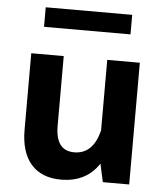

<svg xmlns="http://www.w3.org/2000/svg" viewBox="-53 -785 720 837"><g transform="rotate(5 307.0 -366.5)"><path d="M67.9 -197.3C67.9 -67.9 130.4 4.9 244.1 4.9C318.4 4.9 373.5 -23.4 410.2 -79.6L427.7 0H543V-532.7H400.4V-223.6C382.8 -153.8 346.7 -118.7 292 -118.7C237.3 -118.7 210 -154.8 210 -227.5V-532.7H67.9ZM113.3 -737.8V-652.3H491.7V-737.8Z"/></g></svg>

Font: Estedad Bold
Style: Regular
Weight: 700
Designer: Amin Abedi
Version: Version 7.3